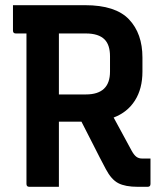

<svg xmlns="http://www.w3.org/2000/svg" viewBox="-20 -720 640 740"><path d="M207 0H93Q82 0 82 -11V-591H41Q30 -591 30 -602V-700H308Q425 -700 477 -645.5Q529 -591 529 -498V-444Q529 -378 500 -332.5Q471 -287 418 -267Q435 -235 452.5 -203.5Q470 -172 488 -138Q497 -122 506 -115.5Q515 -109 528 -109H560V-11Q560 0 549 0H511Q463 0 436 -14Q409 -28 388 -68Q364 -113 341 -159Q318 -205 294 -251H207ZM311 -591H207V-356H311Q404 -356 404 -444V-503Q404 -547 383 -568Q360 -591 311 -591Z"/></svg>

Font: Recursive Mn Lnr St SmB
Style: Regular
Weight: 600
Monospace: yes
Version: Version 1.079;hotconv 1.0.112;makeotfexe 2.5.65598; ttfautoh